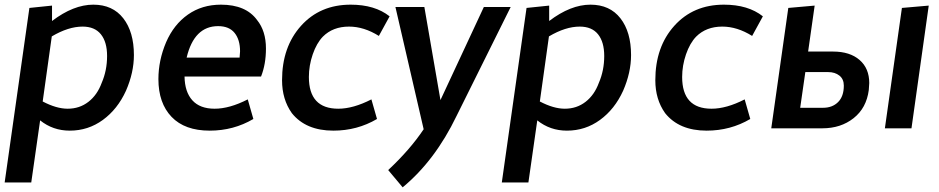

<svg xmlns="http://www.w3.org/2000/svg" viewBox="-43 -550 4027 823"><path d="M91 232 129 -34Q184 10 256 10Q335 10 398 -36Q461 -82 497 -161Q531 -239 531 -314Q531 -413 485.5 -471.5Q440 -530 357 -530Q272 -530 180 -460V-526L83 -516L-23 232ZM247 -84Q199 -84 140 -115L179 -394Q250 -436 311 -436Q363 -436 389.5 -403Q416 -370 416 -310Q416 -248 393 -195Q374 -143 336 -113.5Q298 -84 247 -84Z M856 10Q958 10 1043 -40L1019 -124Q941 -84 877 -84Q814 -84 781.5 -120Q749 -156 748 -222H1076Q1097 -275 1097 -342Q1097 -417 1059 -464Q1011 -530 904 -530Q823 -530 762.5 -487.5Q702 -445 669 -369Q636 -291 636 -211Q636 -108 692.5 -49Q749 10 856 10ZM984 -303H757Q789 -438 892 -438Q939 -438 962.5 -409Q986 -380 986 -330Z M1386 10Q1488 10 1573 -40L1549 -124Q1471 -84 1407 -84Q1281 -84 1281 -220Q1281 -269 1297.5 -317Q1314 -365 1341 -393Q1384 -436 1453 -436Q1517 -436 1581 -396L1627 -480Q1564 -530 1460 -530Q1329 -530 1247.5 -439.5Q1166 -349 1166 -206Q1166 -124 1208 -65Q1268 10 1386 10Z M1683 253Q1822 138 1914 -53L2146 -520H2031L1845 -121L1776 -520H1652L1773 4Q1715 91 1621 179Z M2222 232 2260 -34Q2315 10 2387 10Q2466 10 2529 -36Q2592 -82 2628 -161Q2662 -239 2662 -314Q2662 -413 2616.5 -471.5Q2571 -530 2488 -530Q2403 -530 2311 -460V-526L2214 -516L2108 232ZM2378 -84Q2330 -84 2271 -115L2310 -394Q2381 -436 2442 -436Q2494 -436 2520.5 -403Q2547 -370 2547 -310Q2547 -248 2524 -195Q2505 -143 2467 -113.5Q2429 -84 2378 -84Z M2986 10Q3088 10 3173 -40L3149 -124Q3071 -84 3007 -84Q2881 -84 2881 -220Q2881 -269 2897.5 -317Q2914 -365 2941 -393Q2984 -436 3053 -436Q3117 -436 3181 -396L3227 -480Q3164 -530 3060 -530Q2929 -530 2847.5 -439.5Q2766 -349 2766 -206Q2766 -124 2808 -65Q2868 10 2986 10Z M3482 0Q3561 0 3616 -43.5Q3671 -87 3681 -164Q3683 -186 3683 -194Q3683 -257 3641.5 -293Q3600 -329 3528 -329H3421L3449 -526L3336 -516L3263 0ZM3485 -88H3387L3409 -241H3507Q3536 -241 3555 -226Q3574 -211 3574 -183Q3574 -137 3549.5 -112.5Q3525 -88 3485 -88ZM3864 0 3938 -526 3823 -516 3750 0Z"/></svg>

Font: Brisa Sans Medium
Style: Italic
Weight: 600
Italic angle: -8°
Designer: Dalton Maag Ltd
Foundry: Dalton Maag Ltd
Version: Version 1.101;July 10, 2019;FontCreator 11.5.0.2425 64-bit